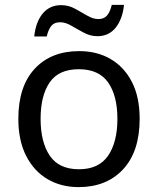

<svg xmlns="http://www.w3.org/2000/svg" viewBox="-20 -755 645 785"><path d="M551 -269Q551 -136 483.5 -63Q416 10 301 10Q230 10 174.5 -22.5Q119 -55 87 -117.5Q55 -180 55 -269Q55 -402 122 -474Q189 -546 304 -546Q377 -546 432.5 -513.5Q488 -481 519.5 -419.5Q551 -358 551 -269ZM146 -269Q146 -174 183.5 -118.5Q221 -63 303 -63Q384 -63 422 -118.5Q460 -174 460 -269Q460 -364 422 -418Q384 -472 302 -472Q220 -472 183 -418Q146 -364 146 -269ZM120 -606Q126 -665 154.5 -699.5Q183 -734 230 -734Q260 -734 286.5 -719.5Q313 -705 337 -691Q361 -677 382 -677Q405 -677 417.5 -691.5Q430 -706 437 -735H487Q481 -677 453 -642Q425 -607 378 -607Q350 -607 323.5 -621Q297 -635 272.5 -649.5Q248 -664 226 -664Q202 -664 190 -649.5Q178 -635 171 -606Z"/></svg>

Font: Noto Serif Ottoman Siyaq
Style: Regular
Weight: 400
Designer: Sérgio Martins
Version: Version 1.005; ttfautohint (v1.8.4.7-5d5b)